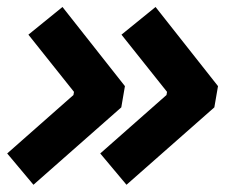

<svg xmlns="http://www.w3.org/2000/svg" viewBox="-27 -525 633 539"><path d="M66.9 -6.3 -6.8 -94.2 179.2 -258.3 180.7 -267.1 52.7 -427.7 148.4 -505.4 323.7 -283.2 313.5 -223.6ZM328.1 -6.3 254.4 -94.2 440.4 -258.3 441.9 -267.1 314 -427.7 409.7 -505.4 585 -283.2 574.7 -223.6Z"/></svg>

Font: CaskaydiaCove NFP
Style: Bold Italic
Weight: 700
Italic angle: -10°
Designer: Aaron Bell
Foundry: Saja Typeworks
Version: Version 2111.001; VTT 6.35;Nerd Fonts 3.1.1